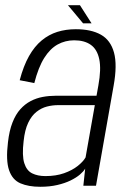

<svg xmlns="http://www.w3.org/2000/svg" viewBox="-20 -712 493 736"><path d="M134 4Q170.5 4 199.5 -2.8Q228.5 -9.5 250.5 -20.2Q272.5 -31 286.5 -43Q300.5 -55 306.5 -65.5L299.5 0H348L415.5 -383Q430 -463 417 -510.5Q404 -558 366.8 -579Q329.5 -600 270.5 -600Q232.5 -600 199.8 -589.8Q167 -579.5 139.8 -557Q112.5 -534.5 91.2 -497Q70 -459.5 55.5 -404.5L111.5 -393.5Q127 -454 149.5 -489.8Q172 -525.5 201 -541.5Q230 -557.5 264.5 -557.5Q303.5 -557.5 328 -540.2Q352.5 -523 360.5 -485Q368.5 -447 357 -384L350 -345H194Q168.5 -345 144 -340.5Q119.5 -336 97.5 -324.5Q75.5 -313 57.8 -293.2Q40 -273.5 27.8 -242.2Q15.5 -211 10.5 -166.5Q2 -96.5 14.8 -59.5Q27.5 -22.5 58.5 -9.2Q89.5 4 134 4ZM154 -37Q124.5 -37 103.2 -47.5Q82 -58 73 -86.8Q64 -115.5 70.5 -170.5Q75 -214 88 -241.2Q101 -268.5 119.8 -283.2Q138.5 -298 159.8 -303.5Q181 -309 203.5 -309H343.5L308 -108.5Q298.5 -92 277.5 -75.5Q256.5 -59 225.5 -48Q194.5 -37 154 -37ZM298.5 -622.5H331L286.5 -692H240.5Z"/></svg>

Font: Anybody SemiCondensed Light
Style: Italic
Weight: 300
Width: 4
Italic angle: -10°
Version: Version 1.113;gftools[0.9.25]